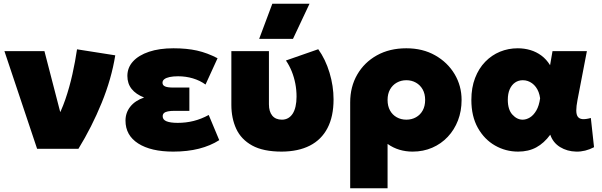

<svg xmlns="http://www.w3.org/2000/svg" viewBox="-20 -792 3206 1022"><path d="M177.5 0 3.5 -520H216.5L323 -109L277 -149.5Q305.5 -198 327.8 -262.8Q350 -327.5 365.5 -397.2Q381 -467 390 -529.5L593.5 -497.5Q573.5 -372.5 521.2 -244.5Q469 -116.5 397.5 0Z M902 15Q783.5 15 715.8 -28.2Q648 -71.5 648 -150Q648 -192 673.5 -224.2Q699 -256.5 747 -273Q703.5 -290 680.8 -318.5Q658 -347 658 -388Q658 -432 688 -465Q718 -498 773.2 -516.5Q828.5 -535 903 -535Q974 -535 1028.8 -522.8Q1083.5 -510.5 1138 -482L1074 -342Q1044.5 -363.5 1006.8 -374.8Q969 -386 928 -386Q901.5 -386 883 -382Q864.5 -378 854.8 -370.5Q845 -363 845 -351.5Q845 -338 858.5 -332Q872 -326 901 -326H988V-202H909Q888 -202 874 -199.2Q860 -196.5 853 -190.2Q846 -184 846 -173Q846 -154.5 866.8 -146.2Q887.5 -138 926 -138Q970 -138 1010.8 -148.2Q1051.5 -158.5 1091 -180L1147 -46Q1100 -16 1039 -0.5Q978 15 902 15Z M1479.5 15Q1381 15 1322.2 -17.5Q1263.5 -50 1237.5 -106.2Q1211.5 -162.5 1211.5 -234V-520H1411.5V-237Q1411.5 -198 1429.2 -176.5Q1447 -155 1480.5 -155Q1499 -155 1513.5 -163.2Q1528 -171.5 1538 -187Q1548 -202.5 1553.2 -225.5Q1558.5 -248.5 1558.5 -277.5Q1558.5 -313 1552 -346.8Q1545.5 -380.5 1533 -411.8Q1520.5 -443 1502 -470L1674 -530Q1712.5 -476.5 1734 -405.2Q1755.5 -334 1755.5 -263Q1755.5 -172 1723.2 -110.2Q1691 -48.5 1629.5 -17Q1568 14.5 1479.5 15ZM1359.5 -585 1429.5 -772H1627.5L1539.5 -585Z M1844 210V-247Q1844 -330 1881.5 -395Q1919 -460 1986.2 -497.5Q2053.5 -535 2143 -535Q2230 -535 2296.2 -497.5Q2362.5 -460 2399.8 -397.5Q2437 -335 2437 -260Q2437 -201 2417.8 -151Q2398.5 -101 2363.5 -63.8Q2328.5 -26.5 2280.8 -5.8Q2233 15 2176 15Q2139.5 15 2106 5Q2072.5 -5 2043 -26V210ZM2143 -155Q2171.5 -155 2194.2 -167.8Q2217 -180.5 2230 -204Q2243 -227.5 2243 -260Q2243 -292.5 2229.8 -316Q2216.5 -339.5 2193.8 -352.2Q2171 -365 2143 -365Q2115 -365 2092.2 -352.2Q2069.5 -339.5 2056.2 -316Q2043 -292.5 2043 -260Q2043 -227.5 2056 -204Q2069 -180.5 2091.8 -167.8Q2114.5 -155 2143 -155Z M2738 15Q2671.5 15 2614.8 -17.5Q2558 -50 2523.5 -111.5Q2489 -173 2489 -260Q2489 -325.5 2508.8 -376.8Q2528.5 -428 2562.8 -463.2Q2597 -498.5 2641.5 -516.8Q2686 -535 2736 -535Q2771 -535 2803 -525.5Q2835 -516 2861.8 -496.2Q2888.5 -476.5 2908 -445L2921 -520H3104L3054 -260Q3047.5 -226.5 3047.5 -204.2Q3047.5 -182 3055.5 -170.8Q3063.5 -159.5 3080.5 -158Q3097.5 -156.5 3125 -164L3142 -8.5Q3095.5 16 3047.2 15Q2999 14 2961.2 -9.2Q2923.5 -32.5 2909 -75Q2876 -30 2834.5 -7.5Q2793 15 2738 15ZM2762 -155Q2781.5 -155 2800.8 -166.8Q2820 -178.5 2834.8 -203.8Q2849.5 -229 2855 -269Q2852.5 -287 2846.8 -302Q2841 -317 2832.2 -328.8Q2823.5 -340.5 2812.5 -348.5Q2801.5 -356.5 2789 -360.8Q2776.5 -365 2763 -365Q2739.5 -365 2721.5 -352.5Q2703.5 -340 2693.2 -316.8Q2683 -293.5 2683 -261Q2683 -208.5 2707.5 -181.8Q2732 -155 2762 -155Z"/></svg>

Font: Geologica Roman Black
Style: Regular
Weight: 900
Designer: Sindre Bremnes, Frode Helland
Foundry: Monokrom Skriftforlag AS
Version: Version 1.010;gftools[0.9.28]